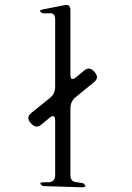

<svg xmlns="http://www.w3.org/2000/svg" viewBox="-20 -792 540 787"><path d="M155.3 -29.3Q132.8 -44.9 161.1 -44.9H176.8Q206.1 -44.9 206.1 -74.2V-297.9Q206.1 -327.1 183.6 -309.6L148.4 -280.3Q126 -262.7 104.5 -289.1Q85.9 -311.5 108.4 -329.1L183.6 -389.6Q206.1 -407.2 206.1 -436.5V-712.9Q206.1 -742.2 177.7 -737.3H156.2Q130.9 -749 158.2 -753.9L248 -771.5Q266.6 -774.4 268.6 -753.9V-486.3Q268.6 -457 291 -474.6L326.2 -503.9Q348.6 -521.5 369.1 -495.1Q387.7 -472.7 365.2 -455.1L291 -394.5Q268.6 -377 268.6 -347.7V-74.2Q268.6 -44.9 297.9 -44.9L320.3 -41Q342.8 -24.4 314.5 -24.4Z"/></svg>

Font: B2 Hana
Style: Regular
Weight: 500
Version: 2020-08-05; (max)